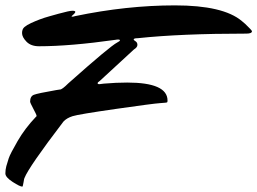

<svg xmlns="http://www.w3.org/2000/svg" viewBox="-86 -631 957 714"><path d="M132 -580Q172 -591 183 -591Q194 -591 194 -587Q194 -583 187 -577Q180 -571 180 -570Q180 -569 183.5 -569Q187 -569 193 -571Q385 -611 564.5 -611Q744 -611 813 -553Q815 -551 826 -542Q851 -518 851 -515Q851 -506 830 -506Q587 -506 427 -489Q411 -489 411 -484Q411 -482 418 -477.5Q425 -473 425 -464Q425 -455 412 -447L285 -330Q277 -325 277 -321.5Q277 -318 284 -318L300 -320Q346 -324 387 -324Q537 -324 537 -257Q537 -252 535.5 -250.5Q534 -249 509.5 -247.5Q485 -246 345.5 -226Q206 -206 184 -199Q162 -192 150 -179Q21 -10 5 31Q4 31 1.5 47Q-1 63 -3 63Q-12 63 -39 45.5Q-66 28 -66 14Q-66 0 -62.5 -13Q-59 -26 -53.5 -42.5Q-48 -59 -20.5 -106.5Q7 -154 48 -197Q50 -197 50 -200.5Q50 -204 38 -226.5Q26 -249 26 -253Q26 -273 40 -278.5Q54 -284 123 -296L136 -298H137Q145 -298 168 -321Q323 -459 350 -473Q360 -478 360 -481Q360 -484 354 -484Q348 -484 344 -483Q174 -459 59 -459Q29 -459 12.5 -476Q-4 -493 -4 -508Q-4 -523 5 -530.5Q14 -538 29 -545Q44 -552 61 -558.5Q78 -565 98 -570.5Q118 -576 132 -580Z"/></svg>

Font: Mr Dafoe
Style: Regular
Weight: 400
Designer: Alejandro Paul
Foundry: Alejandro Paul
Version: Version 1.000